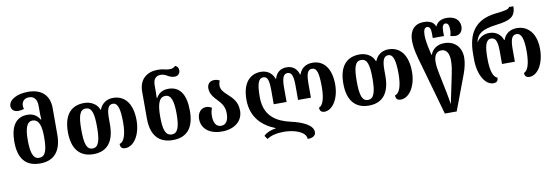

<svg xmlns="http://www.w3.org/2000/svg" viewBox="-68 -1298 5990 2074"><g transform="rotate(-10 2927.0 -260.5)"><path d="M279 12C431 12 515 -80 515 -266V-554C515 -700 424 -773 283 -773C155 -773 69 -720 69 -653C69 -622 91 -588 145 -588C164 -588 187 -591 208 -598C204 -610 202 -623 202 -635C202 -679 231 -713 283 -713C340 -713 370 -673 370 -603V-562C370 -531 370 -484 373 -453H368C341 -497 302 -530 232 -530C106 -530 44 -434 44 -267C44 -81 123 12 279 12ZM279 -50C214 -50 190 -119 190 -261C190 -385 214 -459 276 -459C351 -459 370 -376 370 -262C370 -121 350 -50 279 -50Z M864 13C1011 13 1094 -79 1094 -270V-338C1094 -444 1115 -487 1163 -487C1218 -487 1238 -414 1238 -269C1238 -141 1211 -58 1160 -47C1160 -12 1174 9 1214 9C1307 9 1385 -107 1385 -267C1385 -456 1299 -549 1176 -549C1106 -549 1050 -512 1026 -447H1021C998 -512 931 -549 859 -549C714 -549 632 -456 632 -269C632 -81 717 13 864 13ZM865 -49C801 -49 779 -113 779 -269C779 -423 801 -487 865 -487C931 -487 952 -423 952 -269C952 -120 930 -49 865 -49Z M1735 12C1890 12 1970 -81 1970 -267C1970 -447 1908 -542 1781 -542C1711 -542 1672 -510 1646 -465H1641C1643 -496 1643 -540 1643 -567V-605C1643 -673 1674 -705 1725 -705C1754 -705 1778 -694 1799 -681C1820 -669 1844 -659 1872 -659C1902 -659 1933 -677 1933 -719C1933 -748 1918 -765 1896 -773C1879 -753 1857 -748 1832 -748C1814 -748 1798 -750 1779 -755C1758 -761 1735 -764 1703 -764C1589 -764 1498 -700 1498 -561V-266C1498 -80 1583 12 1735 12ZM1735 -50C1663 -50 1643 -121 1643 -262C1643 -389 1663 -472 1737 -472C1800 -472 1823 -398 1823 -261C1823 -119 1800 -50 1735 -50Z M2275 13C2405 13 2504 -56 2504 -176C2504 -277 2446 -327 2397 -372C2362 -404 2332 -435 2332 -481C2332 -498 2336 -516 2345 -532C2331 -542 2313 -549 2285 -549C2238 -549 2208 -518 2208 -473C2208 -408 2247 -368 2284 -328C2320 -290 2357 -249 2357 -172C2357 -95 2330 -49 2275 -49C2222 -49 2194 -94 2194 -168C2194 -203 2199 -231 2211 -258C2192 -270 2169 -277 2149 -277C2093 -277 2052 -230 2052 -163C2052 -69 2121 13 2275 13Z M3363 -549C3292 -549 3237 -513 3215 -447H3210C3192 -513 3144 -549 3079 -549C3011 -549 2966 -513 2947 -447H2942C2920 -513 2864 -549 2797 -549C2670 -549 2592 -453 2592 -280C2592 -82 2710 22 2849 77V81C2799 86 2745 109 2716 139L2743 178C2786 148 2849 132 2931 132C3036 132 3170 171 3170 253C3220 253 3260 237 3260 192C3260 118 3151 66 3022 38C2878 5 2739 -67 2739 -280C2739 -417 2756 -486 2813 -486C2860 -486 2874 -442 2874 -330V-180H3015V-334C3015 -445 3034 -486 3079 -486C3123 -486 3141 -445 3141 -334V-180H3282V-330C3282 -442 3300 -486 3347 -486C3401 -486 3418 -425 3418 -275C3418 -154 3395 -75 3349 -58C3349 -26 3365 -5 3401 -5C3490 -5 3565 -120 3565 -275C3565 -448 3489 -549 3363 -549Z M3885 13C4032 13 4115 -79 4115 -270V-338C4115 -444 4136 -487 4184 -487C4239 -487 4259 -414 4259 -269C4259 -141 4232 -58 4181 -47C4181 -12 4195 9 4235 9C4328 9 4406 -107 4406 -267C4406 -456 4320 -549 4197 -549C4127 -549 4071 -512 4047 -447H4042C4019 -512 3952 -549 3880 -549C3735 -549 3653 -456 3653 -269C3653 -81 3738 13 3885 13ZM3886 -49C3822 -49 3800 -113 3800 -269C3800 -423 3822 -487 3886 -487C3952 -487 3973 -423 3973 -269C3973 -120 3951 -49 3886 -49Z M4677 240H4807L4949 -138C4973 -201 4988 -266 4988 -320C4988 -435 4915 -510 4803 -510C4721 -510 4671 -468 4649 -411H4644L4622 -510C4614 -548 4608 -596 4608 -631C4608 -681 4620 -714 4650 -714C4678 -714 4690 -687 4690 -637V-586H4813V-637C4813 -690 4824 -717 4852 -717C4879 -717 4891 -690 4891 -642C4891 -609 4885 -586 4881 -575C4898 -570 4917 -566 4936 -566C4979 -566 5017 -597 5017 -656C5017 -728 4962 -774 4874 -774C4818 -774 4772 -752 4752 -705H4748C4730 -752 4687 -773 4622 -773C4520 -773 4464 -705 4464 -595C4464 -506 4491 -414 4520 -315ZM4759 152C4753 117 4744 63 4735 18L4690 -201C4681 -245 4675 -287 4675 -326C4675 -392 4701 -439 4759 -439C4817 -439 4842 -384 4842 -314C4842 -254 4833 -207 4824 -165L4786 18C4776 61 4765 117 4759 152Z M5251 9C5290 9 5304 -11 5304 -43C5256 -59 5233 -137 5233 -269C5233 -401 5251 -471 5309 -471C5360 -471 5378 -425 5378 -318V-180H5519V-318C5519 -425 5537 -471 5588 -471C5641 -471 5664 -406 5664 -269C5664 -140 5641 -61 5595 -43C5595 -12 5610 9 5647 9C5736 9 5811 -106 5811 -269C5811 -433 5729 -534 5601 -534C5529 -534 5473 -497 5451 -431H5446C5424 -497 5369 -534 5298 -534C5248 -534 5193 -511 5161 -460H5158C5181 -554 5242 -588 5391 -607C5536 -626 5606 -651 5607 -773H5559C5550 -747 5508 -741 5402 -729C5173 -702 5089 -561 5089 -339V-284C5089 -106 5165 9 5251 9Z"/></g></svg>

Font: Noto Serif Georgian SemiCondensed Bold
Style: Regular
Weight: 700
Width: 4
Designer: Monotype Design Team, Akaki Razmadze
Foundry: Google LLC
Version: Version 2.003